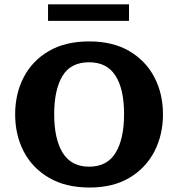

<svg xmlns="http://www.w3.org/2000/svg" viewBox="-20 -839 809 872"><path d="M386.7 12.7Q278.8 12.7 203.1 -31.2Q127.4 -75.2 88.1 -150.4Q48.8 -225.6 48.8 -319.8Q48.8 -413.1 87.6 -488Q126.5 -563 201.4 -606.9Q276.4 -650.9 385.3 -650.9Q492.7 -650.9 567.4 -606.9Q642.1 -563 681.2 -488Q720.2 -413.1 720.2 -319.8Q720.2 -227.1 681.4 -151.6Q642.6 -76.2 568.1 -31.7Q493.7 12.7 386.7 12.7ZM384.8 -82Q466.8 -82 505.1 -145.3Q543.5 -208.5 543.5 -320.3Q543.5 -434.6 504.4 -495.4Q465.3 -556.2 384.8 -556.2Q300.8 -556.2 263.4 -493.4Q226.1 -430.7 226.1 -320.8Q226.1 -207 265.1 -144.5Q304.2 -82 384.8 -82ZM198.2 -744.1V-819.3H565.9V-744.1Z"/></svg>

Font: Kameron
Style: Regular
Weight: 400
Designer: Vernon Adams
Foundry: Vernon Adams
Version: Version 1.100